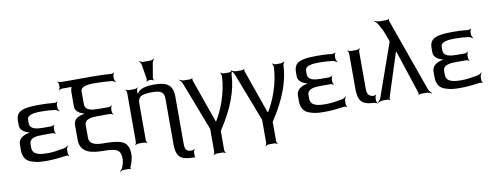

<svg xmlns="http://www.w3.org/2000/svg" viewBox="-73 -1107 4388 1712"><g transform="rotate(-10 2121.0 -251.5)"><path d="M154 -131V-162C154 -220 220 -224 278 -224H363C372 -224 387 -218 392 -213L394 -215C389 -220 383 -235 383 -244V-266C383 -275 389 -290 394 -295L392 -297C387 -292 372 -286 363 -286H295C236 -286 170 -291 170 -350V-380C170 -415 210 -432 290 -432H306C345 -432 384 -429 422 -424C434 -422 451 -412 457 -406L460 -409C454 -415 446 -431 446 -443V-467C446 -475 452 -488 457 -492L454 -495C449 -491 435 -486 427 -487C383 -492 338 -494 291 -494C243 -494 206 -492 179 -487C117 -477 79 -454 79 -385V-346C79 -305 114 -281 150 -270C158 -268 168 -264 174 -264V-268C168 -268 157 -264 149 -262C90 -248 60 -218 60 -174V-124C60 -63 85 -26 131 -10C180 8 211 10 277 10C324 10 382 5 449 -5C457 -6 469 -2 473 2L476 -1C471 -5 466 -17 466 -24V-53C466 -67 474 -84 481 -91L478 -94C471 -86 453 -75 440 -73C381 -62 333 -56 297 -56C227 -56 154 -61 154 -131Z M659 -342C614 -332 574 -314 574 -259V-129C574 -10 672 10 791 10C850 10 889 17 910 31C930 45 940 70 940 107C940 130 934 156 921 188C916 199 904 211 897 217L899 220C906 215 922 208 934 208H977C982 208 991 212 993 215L996 212C994 210 993 201 995 197C1014 153 1024 115 1024 82C1024 30 1009 -6 980 -26C950 -46 894 -56 811 -56C741 -56 668 -61 668 -131V-242C668 -300 734 -304 792 -304H897C906 -304 921 -298 926 -293L928 -295C923 -300 917 -315 917 -324V-346C917 -355 923 -370 928 -375L926 -377C921 -372 906 -366 897 -366H809C750 -366 684 -371 684 -430V-546C684 -581 724 -598 804 -598C861 -598 914 -595 965 -590C976 -588 991 -580 996 -573L999 -576C994 -582 987 -599 987 -610V-634C987 -642 993 -655 998 -659L995 -662C991 -658 976 -653 968 -654C921 -658 867 -660 805 -660H517C508 -660 493 -666 488 -671L486 -669C491 -664 497 -649 497 -640V-621C497 -612 491 -597 486 -592L488 -590C493 -595 508 -601 517 -601H596C600 -601 606 -601 609 -603L606 -606C604 -604 601 -598 600 -594C595 -582 593 -568 593 -551V-426C593 -387 623 -364 657 -353C665 -351 677 -345 684 -344V-348C677 -348 668 -344 659 -342Z M1499 64V-355C1499 -461 1446 -494 1331 -494C1251 -494 1201 -478 1181 -447C1178 -442 1171 -437 1170 -433L1174 -431C1175 -435 1172 -443 1172 -448V-464C1172 -473 1178 -488 1183 -493L1181 -495C1176 -490 1161 -484 1152 -484H1102C1093 -484 1078 -490 1073 -495L1071 -493C1076 -488 1082 -473 1082 -464V-20C1082 -11 1076 4 1071 9L1073 11C1078 6 1093 0 1102 0H1152C1161 0 1176 6 1181 11L1183 9C1178 4 1172 -11 1172 -20V-350C1172 -381 1181 -402 1199 -413C1217 -424 1252 -430 1305 -430C1328 -430 1347 -428 1362 -424C1396 -414 1409 -391 1409 -350V69C1409 117 1420 152 1441 175C1462 197 1505 208 1568 208H1573C1575 208 1577 211 1578 212L1581 209C1580 208 1577 206 1577 204V164C1577 155 1583 141 1588 137L1585 134C1580 139 1567 144 1558 144C1508 141 1499 123 1499 64ZM1331 -557 1353 -687C1355 -699 1365 -714 1372 -720L1370 -723C1363 -717 1345 -710 1333 -710H1273C1261 -710 1243 -717 1236 -723L1234 -720C1241 -714 1251 -699 1253 -687L1275 -557C1276 -549 1273 -537 1269 -533L1273 -530C1276 -535 1288 -540 1295 -540H1311C1318 -540 1330 -535 1333 -530L1337 -533C1333 -537 1330 -549 1331 -557Z M1820 -76H1815L1676 -471C1674 -476 1675 -486 1677 -490L1674 -492C1672 -488 1662 -484 1657 -484H1605C1589 -484 1567 -492 1557 -499L1555 -496C1565 -489 1581 -472 1586 -457L1754 -20C1754 -20 1756 -15 1756 -15L1755 -19C1755 -19 1755 -14 1755 -13V189C1755 198 1749 213 1744 218L1746 220C1751 215 1766 209 1775 209H1825C1834 209 1849 215 1854 220L1856 218C1851 213 1845 198 1845 189V23C1845 19 1841 18 1839 20L1842 23C1844 21 1852 7 1854 3C1963 -164 2021 -318 2027 -461C2027 -471 2034 -488 2040 -494L2037 -497C2031 -491 2017 -484 2007 -484H1960C1950 -484 1937 -491 1933 -497L1930 -494C1934 -488 1940 -471 1940 -461C1934 -317 1876 -166 1820 -76Z M2290 -76H2285L2146 -471C2144 -476 2145 -486 2147 -490L2144 -492C2142 -488 2132 -484 2127 -484H2075C2059 -484 2037 -492 2027 -499L2025 -496C2035 -489 2051 -472 2056 -457L2224 -20C2224 -20 2226 -15 2226 -15L2225 -19C2225 -19 2225 -14 2225 -13V189C2225 198 2219 213 2214 218L2216 220C2221 215 2236 209 2245 209H2295C2304 209 2319 215 2324 220L2326 218C2321 213 2315 198 2315 189V23C2315 19 2311 18 2309 20L2312 23C2314 21 2322 7 2324 3C2433 -164 2491 -318 2497 -461C2497 -471 2504 -488 2510 -494L2507 -497C2501 -491 2487 -484 2477 -484H2430C2420 -484 2407 -491 2403 -497L2400 -494C2404 -488 2410 -471 2410 -461C2404 -317 2346 -166 2290 -76Z M2671 -131V-162C2671 -220 2737 -224 2795 -224H2880C2889 -224 2904 -218 2909 -213L2911 -215C2906 -220 2900 -235 2900 -244V-266C2900 -275 2906 -290 2911 -295L2909 -297C2904 -292 2889 -286 2880 -286H2812C2753 -286 2687 -291 2687 -350V-380C2687 -415 2727 -432 2807 -432H2823C2862 -432 2901 -429 2939 -424C2951 -422 2968 -412 2974 -406L2977 -409C2971 -415 2963 -431 2963 -443V-467C2963 -475 2969 -488 2974 -492L2971 -495C2966 -491 2952 -486 2944 -487C2900 -492 2855 -494 2808 -494C2760 -494 2723 -492 2696 -487C2634 -477 2596 -454 2596 -385V-346C2596 -305 2631 -281 2667 -270C2675 -268 2685 -264 2691 -264V-268C2685 -268 2674 -264 2666 -262C2607 -248 2577 -218 2577 -174V-124C2577 -63 2602 -26 2648 -10C2697 8 2728 10 2794 10C2841 10 2899 5 2966 -5C2974 -6 2986 -2 2990 2L2993 -1C2988 -5 2983 -17 2983 -24V-53C2983 -67 2991 -84 2998 -91L2995 -94C2988 -86 2970 -75 2957 -73C2898 -62 2850 -56 2814 -56C2744 -56 2671 -61 2671 -131Z M3183 -136V-464C3183 -473 3189 -488 3194 -493L3192 -495C3187 -490 3172 -484 3163 -484H3112C3103 -484 3088 -490 3083 -495L3081 -493C3086 -488 3092 -473 3092 -464V-141C3092 -108 3096 -82 3103 -62C3121 -9 3167 4 3232 7C3243 7 3259 14 3265 19L3268 17C3262 11 3255 -3 3255 -13V-34C3255 -42 3261 -54 3266 -57L3263 -61C3259 -57 3244 -54 3236 -55C3195 -62 3183 -83 3183 -136Z M3475 -700H3410C3393 -700 3370 -708 3359 -715L3357 -712C3368 -705 3387 -689 3395 -673C3418 -633 3434 -599 3443 -573L3464 -515C3464 -513 3467 -506 3468 -506V-510C3467 -510 3464 -503 3464 -501L3297 -27C3292 -12 3277 5 3268 12L3270 15C3280 8 3301 0 3316 0H3360C3366 0 3376 5 3378 8L3382 6C3379 2 3378 -8 3379 -14L3505 -406H3510L3639 -14C3641 -8 3640 2 3637 6L3641 8C3643 5 3653 0 3658 0H3711C3726 0 3747 8 3757 15L3759 12C3750 5 3735 -12 3729 -27L3494 -687C3492 -692 3493 -702 3495 -705L3492 -708C3490 -704 3480 -700 3475 -700Z M3899 -131V-162C3899 -220 3965 -224 4023 -224H4108C4117 -224 4132 -218 4137 -213L4139 -215C4134 -220 4128 -235 4128 -244V-266C4128 -275 4134 -290 4139 -295L4137 -297C4132 -292 4117 -286 4108 -286H4040C3981 -286 3915 -291 3915 -350V-380C3915 -415 3955 -432 4035 -432H4051C4090 -432 4129 -429 4167 -424C4179 -422 4196 -412 4202 -406L4205 -409C4199 -415 4191 -431 4191 -443V-467C4191 -475 4197 -488 4202 -492L4199 -495C4194 -491 4180 -486 4172 -487C4128 -492 4083 -494 4036 -494C3988 -494 3951 -492 3924 -487C3862 -477 3824 -454 3824 -385V-346C3824 -305 3859 -281 3895 -270C3903 -268 3913 -264 3919 -264V-268C3913 -268 3902 -264 3894 -262C3835 -248 3805 -218 3805 -174V-124C3805 -63 3830 -26 3876 -10C3925 8 3956 10 4022 10C4069 10 4127 5 4194 -5C4202 -6 4214 -2 4218 2L4221 -1C4216 -5 4211 -17 4211 -24V-53C4211 -67 4219 -84 4226 -91L4223 -94C4216 -86 4198 -75 4185 -73C4126 -62 4078 -56 4042 -56C3972 -56 3899 -61 3899 -131Z"/></g></svg>

Font: Gamestation Storm
Style: Regular
Weight: 400
Designer: Jonas Hecksher
Foundry: Jonas Hecksher, Playtypeª, e-types AS
Version: Version 1.003